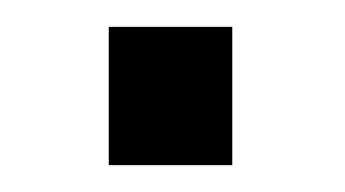

<svg xmlns="http://www.w3.org/2000/svg" viewBox="-20 -123 257 143"><path d="M153 -103H61V0H153Z"/></svg>

Font: United Sans Light
Style: Regular
Weight: 300
Designer: Pablo Impallari, Rodrigo Fuenzalida (Modified by Dan O. Williams)
Version: Version 1.000;PS 001.000;hotconv 1.0.88;makeotf.lib2.5.64775